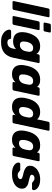

<svg xmlns="http://www.w3.org/2000/svg" viewBox="1323 -2098 995 3681"><g transform="rotate(90 1820.5 -257.5)"><path d="M22 0Q11 0 5 -7.5Q-1 -15 1 -25L142 -685Q144 -696 152.5 -703Q161 -710 172 -710H290Q301 -710 306.5 -703Q312 -696 310 -685L170 -25Q168 -15 159.5 -7.5Q151 0 140 0Z M309 0Q298 0 292 -7.5Q286 -15 288 -25L388 -495Q390 -506 399 -513Q408 -520 419 -520H537Q548 -520 553 -513Q558 -506 556 -495L457 -25Q455 -15 446.5 -7.5Q438 0 427 0ZM434 -595Q423 -595 417.5 -602Q412 -609 413 -620L433 -710Q435 -720 444 -727.5Q453 -735 463 -735H583Q594 -735 599.5 -727.5Q605 -720 603 -710L584 -620Q582 -609 573 -602Q564 -595 554 -595Z M784 220Q710 220 663 200Q616 180 590 152Q564 124 555 96.5Q546 69 548 53Q550 42 558.5 34.5Q567 27 577 27H706Q716 27 721 32Q726 37 727 48Q730 59 735.5 70.5Q741 82 755 90Q769 98 796 98Q823 98 845.5 88.5Q868 79 884.5 57.5Q901 36 909 0L923 -67Q893 -42 859 -26.5Q825 -11 774 -11Q722 -11 685 -26Q648 -41 626.5 -71Q605 -101 598.5 -144Q592 -187 601 -243Q603 -258 605.5 -269.5Q608 -281 612 -296Q626 -349 648.5 -392Q671 -435 702 -466Q733 -497 774 -513.5Q815 -530 867 -530Q921 -530 959 -509.5Q997 -489 1014 -458L1022 -495Q1024 -505 1033 -512.5Q1042 -520 1053 -520H1168Q1179 -520 1184.5 -512.5Q1190 -505 1188 -495L1087 -14Q1075 43 1051 86.5Q1027 130 990 160Q953 190 901.5 205Q850 220 784 220ZM843 -141Q874 -141 897.5 -155Q921 -169 936.5 -191Q952 -213 959 -238Q961 -249 965.5 -269Q970 -289 971 -299Q975 -325 970.5 -347Q966 -369 949.5 -382.5Q933 -396 901 -396Q870 -396 847.5 -382Q825 -368 810 -344Q795 -320 787 -291Q785 -281 782 -269Q779 -257 778 -246Q774 -217 776.5 -193Q779 -169 794.5 -155Q810 -141 843 -141Z M1401 10Q1353 10 1316.5 -5.5Q1280 -21 1258 -51.5Q1236 -82 1229 -125.5Q1222 -169 1231 -225Q1235 -245 1238 -260.5Q1241 -276 1246 -296Q1259 -349 1282 -392Q1305 -435 1337 -466Q1369 -497 1411.5 -513.5Q1454 -530 1505 -530Q1566 -530 1597.5 -512.5Q1629 -495 1648 -469L1653 -495Q1655 -506 1663.5 -513Q1672 -520 1683 -520H1795Q1806 -520 1811.5 -513Q1817 -506 1815 -495L1716 -25Q1714 -15 1705.5 -7.5Q1697 0 1686 0H1573Q1563 0 1557 -7.5Q1551 -15 1553 -25L1560 -57Q1529 -28 1493.5 -9Q1458 10 1401 10ZM1471 -124Q1504 -124 1527 -138.5Q1550 -153 1565 -176Q1580 -199 1586 -226Q1592 -246 1595.5 -264Q1599 -282 1602 -301Q1607 -326 1602.5 -347.5Q1598 -369 1581.5 -382.5Q1565 -396 1534 -396Q1502 -396 1480 -382Q1458 -368 1444.5 -344Q1431 -320 1422 -291Q1418 -276 1414 -260Q1410 -244 1408 -229Q1405 -200 1407 -176Q1409 -152 1424 -138Q1439 -124 1471 -124Z M2029 10Q1980 10 1943.5 -5.5Q1907 -21 1884.5 -51.5Q1862 -82 1855 -125.5Q1848 -169 1856 -225Q1860 -245 1863.5 -260.5Q1867 -276 1872 -296Q1885 -349 1908 -392Q1931 -435 1963 -466Q1995 -497 2036 -513.5Q2077 -530 2127 -530Q2178 -530 2214 -513.5Q2250 -497 2268 -471L2314 -685Q2316 -696 2324.5 -703Q2333 -710 2343 -710H2465Q2476 -710 2482 -703Q2488 -696 2486 -685L2345 -25Q2343 -15 2334.5 -7.5Q2326 0 2315 0H2203Q2192 0 2186 -7.5Q2180 -15 2182 -25L2189 -57Q2159 -28 2122.5 -9Q2086 10 2029 10ZM2098 -124Q2131 -124 2155 -138.5Q2179 -153 2194 -176Q2209 -199 2216 -226Q2221 -246 2225 -264Q2229 -282 2232 -301Q2236 -326 2231 -347.5Q2226 -369 2209.5 -382.5Q2193 -396 2161 -396Q2130 -396 2107.5 -382Q2085 -368 2070.5 -344Q2056 -320 2047 -291Q2043 -276 2039.5 -260Q2036 -244 2034 -229Q2030 -200 2033 -176Q2036 -152 2051.5 -138Q2067 -124 2098 -124Z M2657 10Q2609 10 2572.5 -5.5Q2536 -21 2514 -51.5Q2492 -82 2485 -125.5Q2478 -169 2487 -225Q2491 -245 2494 -260.5Q2497 -276 2502 -296Q2515 -349 2538 -392Q2561 -435 2593 -466Q2625 -497 2667.5 -513.5Q2710 -530 2761 -530Q2822 -530 2853.5 -512.5Q2885 -495 2904 -469L2909 -495Q2911 -506 2919.5 -513Q2928 -520 2939 -520H3051Q3062 -520 3067.5 -513Q3073 -506 3071 -495L2972 -25Q2970 -15 2961.5 -7.5Q2953 0 2942 0H2829Q2819 0 2813 -7.5Q2807 -15 2809 -25L2816 -57Q2785 -28 2749.5 -9Q2714 10 2657 10ZM2727 -124Q2760 -124 2783 -138.5Q2806 -153 2821 -176Q2836 -199 2842 -226Q2848 -246 2851.5 -264Q2855 -282 2858 -301Q2863 -326 2858.5 -347.5Q2854 -369 2837.5 -382.5Q2821 -396 2790 -396Q2758 -396 2736 -382Q2714 -368 2700.5 -344Q2687 -320 2678 -291Q2674 -276 2670 -260Q2666 -244 2664 -229Q2661 -200 2663 -176Q2665 -152 2680 -138Q2695 -124 2727 -124Z M3310 10Q3245 10 3202.5 -4.5Q3160 -19 3136 -40Q3112 -61 3103 -83.5Q3094 -106 3097 -123Q3099 -134 3107.5 -141Q3116 -148 3125 -148H3239Q3242 -148 3244.5 -147Q3247 -146 3249 -143Q3261 -136 3271.5 -125.5Q3282 -115 3297.5 -107Q3313 -99 3338 -99Q3365 -99 3387 -110.5Q3409 -122 3413 -143Q3417 -159 3409.5 -169.5Q3402 -180 3377 -190Q3352 -200 3299 -210Q3249 -222 3214.5 -241.5Q3180 -261 3166 -292.5Q3152 -324 3161 -369Q3170 -409 3203 -446Q3236 -483 3291.5 -506.5Q3347 -530 3421 -530Q3478 -530 3518 -516.5Q3558 -503 3583 -482Q3608 -461 3618 -439Q3628 -417 3625 -399Q3624 -389 3615.5 -381.5Q3607 -374 3598 -374H3494Q3490 -374 3486.5 -375.5Q3483 -377 3481 -379Q3469 -385 3459 -395Q3449 -405 3435 -413Q3421 -421 3397 -421Q3370 -421 3352.5 -409Q3335 -397 3331 -378Q3328 -365 3334 -354Q3340 -343 3364.5 -334Q3389 -325 3443 -314Q3510 -303 3545.5 -278.5Q3581 -254 3591.5 -221.5Q3602 -189 3595 -153Q3585 -105 3548 -68Q3511 -31 3451 -10.5Q3391 10 3310 10Z"/></g></svg>

Font: Rubik
Style: Bold Italic
Weight: 700
Italic angle: -12°
Designer: Hubert and Fischer
Foundry: Hubert and Fischer
Version: Version 2.300;gftools[0.9.30]